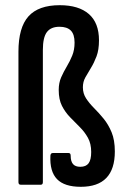

<svg xmlns="http://www.w3.org/2000/svg" viewBox="-20 -711 483 739"><path d="M291 8Q228 8 199.5 -21.5Q171 -51 174 -112Q175 -122 183 -122H244Q252 -122 252 -112Q252 -90 261 -79.5Q270 -69 289 -69Q311 -69 321 -82.5Q331 -96 331 -126Q331 -158 318.5 -180.5Q306 -203 287.5 -221.5Q269 -240 250 -259.5Q231 -279 218.5 -303.5Q206 -328 206 -365Q206 -392 215.5 -413.5Q225 -435 237 -455Q249 -475 258 -497Q267 -519 267 -547Q267 -579 252.5 -593.5Q238 -608 209 -608Q176 -608 160.5 -587.5Q145 -567 145 -519V-10Q145 0 137 0H60Q51 0 51 -10V-512Q51 -605 89.5 -648Q128 -691 210 -691Q283 -691 322 -657Q361 -623 361 -556Q361 -519 351.5 -494Q342 -469 330 -449.5Q318 -430 308.5 -413Q299 -396 299 -375Q299 -351 311.5 -332Q324 -313 342.5 -294.5Q361 -276 379 -254Q397 -232 409.5 -202Q422 -172 422 -128Q422 8 291 8Z"/></svg>

Font: Sofia Sans Condensed SemiBold
Style: Regular
Weight: 600
Designer: Botio Nikoltchev, Ani Petrova
Foundry: lettersoup
Version: Version 4.101